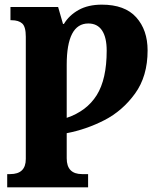

<svg xmlns="http://www.w3.org/2000/svg" viewBox="-20 -566 698 826"><path d="M11 183H24Q91 183 91 118V-408Q91 -451 75.5 -465Q60 -479 30 -479H25V-536H230L251 -463H255Q277 -500 318 -523Q359 -546 418 -546Q517 -546 566 -491.5Q615 -437 615 -349Q615 -238 561 -163.5Q507 -89 429 -49Q351 -9 267 7V115Q267 183 333 183H359V240H11ZM439 -348Q439 -405 419 -435Q399 -465 360 -465Q267 -465 267 -287V-59Q353 -88 396 -156.5Q439 -225 439 -348Z"/></svg>

Font: Noto Serif ExtraBold
Style: Regular
Weight: 800
Designer: Monotype Design Team
Foundry: Monotype Imaging Inc.
Version: Version 1.001